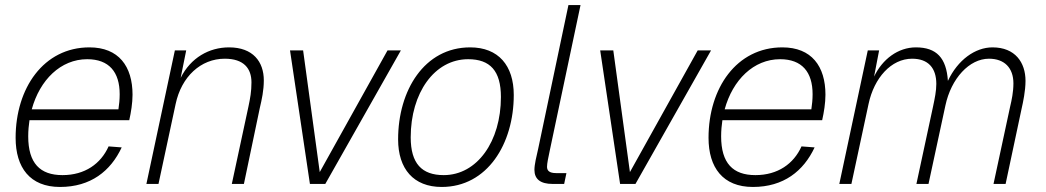

<svg xmlns="http://www.w3.org/2000/svg" viewBox="-20 -730 4151 762"><path d="M218 12C340 12 419 -51 463 -145L411 -149C380 -80 317 -35 228 -35C139 -35 92 -82 92 -189C92 -211 94 -233 97 -253H493C500 -284 506 -321 506 -354C506 -467 451 -542 335 -542C153 -542 42 -380 42 -183C42 -65 99 12 218 12ZM326 -495C413 -495 455 -444 455 -356C455 -335 453 -316 450 -296H106C138 -413 221 -495 326 -495Z M561 0H609L677 -317C700 -426 777 -497 872 -497C948 -497 978 -458 978 -403C978 -367 973 -340 966 -307L900 0H948L1011 -301C1019 -335 1027 -371 1027 -411C1027 -485 984 -542 889 -542C810 -542 737 -501 697 -421L719 -530H674Z M1210 0H1271L1571 -530H1518L1249 -47L1183 -530H1131Z M1733 12C1914 12 2019 -159 2019 -353C2019 -470 1958 -542 1846 -542C1664 -542 1560 -371 1560 -177C1560 -60 1621 12 1733 12ZM1741 -35C1654 -35 1610 -81 1610 -185C1610 -361 1704 -495 1838 -495C1925 -495 1968 -449 1968 -345C1968 -169 1874 -35 1741 -35Z M2173 0H2219L2228 -43H2187C2160 -43 2151 -53 2151 -68C2151 -82 2156 -104 2162 -133L2284 -710H2236L2116 -140C2109 -110 2101 -77 2101 -56C2101 -19 2125 0 2173 0Z M2441 0H2502L2802 -530H2749L2480 -47L2414 -530H2362Z M2968 12C3090 12 3169 -51 3213 -145L3161 -149C3130 -80 3067 -35 2978 -35C2889 -35 2842 -82 2842 -189C2842 -211 2844 -233 2847 -253H3243C3250 -284 3256 -321 3256 -354C3256 -467 3201 -542 3085 -542C2903 -542 2792 -380 2792 -183C2792 -65 2849 12 2968 12ZM3076 -495C3163 -495 3205 -444 3205 -356C3205 -335 3203 -316 3200 -296H2856C2888 -413 2971 -495 3076 -495Z M3311 0H3359L3427 -317C3449 -421 3517 -497 3600 -497C3664 -497 3696 -460 3696 -397C3696 -369 3690 -340 3683 -307L3617 0H3665L3732 -311C3755 -419 3827 -497 3905 -497C3966 -497 4002 -461 4002 -399C4002 -365 3995 -332 3989 -307L3923 0H3971L4035 -301C4040 -323 4050 -369 4050 -409C4050 -482 4009 -542 3919 -542C3850 -542 3781 -492 3742 -409C3736 -500 3697 -542 3615 -542C3544 -542 3482 -495 3449 -426L3469 -530H3424Z"/></svg>

Font: Geist ExtraLight
Style: Italic
Weight: 200
Italic angle: -12°
Designer: Basement.studio, Andrés Briganti, Mateo Zaragoza
Foundry: Basement.studio, Vercel, Andrés Briganti, Guido Ferreyra, Mateo Zaragoza
Version: Version 1.500